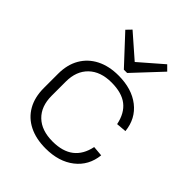

<svg xmlns="http://www.w3.org/2000/svg" viewBox="-217 -898 1030 1030"><g transform="rotate(45 297.5 -383.5)"><path d="M306 7Q233 7 180 -19.5Q127 -46 98.5 -96Q70 -146 70 -216V-324Q70 -393 99 -443Q128 -493 181 -520Q234 -547 306 -547Q407 -547 470.5 -497.5Q534 -448 543 -362L485 -357Q471 -426 427.5 -460Q384 -494 306 -494Q223 -494 176 -448.5Q129 -403 129 -324V-216Q129 -136 175.5 -91Q222 -46 306 -46Q382 -46 426.5 -80.5Q471 -115 485 -183L543 -178Q534 -93 470 -43Q406 7 306 7ZM476 -746 329 -589H304L158 -746L185 -774L328 -649H304L448 -774Z"/></g></svg>

Font: Pathway Extreme 8pt Thin 12pt
Style: Regular
Weight: 100
Version: Version 1.001;gftools[0.9.26]